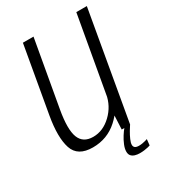

<svg xmlns="http://www.w3.org/2000/svg" viewBox="-181 -685 811 917"><g transform="rotate(-30 224.5 -227.0)"><path d="M296.5 0H343L447 -594H389L301 -97ZM153.5 -595H95L31 -231Q11.5 -119.5 32 -57Q52.5 5.5 135.5 5.5Q215 5.5 272.5 -46.5Q330 -98.5 341 -161L317 -184.5Q306.5 -123.5 261.5 -80.5Q216.5 -37.5 162 -37.5Q106.5 -37.5 88.8 -83.2Q71 -129 89 -231ZM315.5 141.5Q328 141.5 340 140Q352 138.5 361.2 136.2Q370.5 134 374 132.5L377.5 99.5Q373.5 101 365.5 103.2Q357.5 105.5 348 107Q338.5 108.5 329.5 108.5Q315.5 108.5 308.5 103.2Q301.5 98 301.5 87.5Q301.5 76.5 309 59.5Q316.5 42.5 326.5 25.5Q336.5 8.5 342.5 0H311Q302 10.5 290.5 28.5Q279 46.5 270.8 66.5Q262.5 86.5 262.5 102.5Q262.5 117.5 269.8 125.8Q277 134 289.2 137.8Q301.5 141.5 315.5 141.5Z"/></g></svg>

Font: Anybody SemiCondensed Light
Style: Italic
Weight: 300
Width: 4
Italic angle: -10°
Version: Version 1.113;gftools[0.9.25]